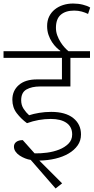

<svg xmlns="http://www.w3.org/2000/svg" viewBox="-30 -920 531 1088"><path d="M144 -14Q129 -16 112.5 -22.5Q96 -29 81.5 -38.5Q67 -48 58 -61Q49 -74 49 -89Q49 -106 62.5 -116Q76 -126 99 -126L166 -51Q199 -50 236.5 -55Q274 -60 305.5 -72.5Q337 -85 358 -106Q379 -127 379 -158Q379 -201 347 -223.5Q315 -246 258 -246Q189 -246 123 -222Q90 -246 65 -278.5Q40 -311 40 -355Q40 -406 76.5 -438Q113 -470 179 -470H321V-592H-10V-630H312V-632Q303 -638 290 -650.5Q277 -663 265 -681Q253 -699 245 -722Q237 -745 237 -772Q237 -803 248.5 -826.5Q260 -850 280.5 -866.5Q301 -883 327.5 -891.5Q354 -900 384 -900Q413 -900 439.5 -893.5Q466 -887 481 -877L469 -841Q453 -849 433 -854.5Q413 -860 390 -860Q342 -860 314.5 -836.5Q287 -813 287 -762Q287 -740 294.5 -719.5Q302 -699 313 -681.5Q324 -664 336.5 -650.5Q349 -637 358 -630H480V-592H369V-430H197Q150 -430 120 -413Q90 -396 90 -352Q90 -324 104 -303Q118 -282 135 -267Q159 -275 192 -280.5Q225 -286 260 -286Q341 -286 385 -251Q429 -216 429 -158Q429 -123 410 -96Q391 -69 358.5 -50Q326 -31 283.5 -21Q241 -11 193 -10L322 119L285 148Z"/></svg>

Font: Ek Mukta ExtraLight
Style: Regular
Weight: 275
Designer: Girish Dalvi and Yashodeep Gholap
Foundry: Ek Type
Version: Version 2.538;PS 1.002;hotconv 16.6.51;makeotf.lib2.5.65220;